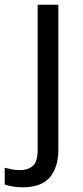

<svg xmlns="http://www.w3.org/2000/svg" viewBox="-75 -556 353 816"><path d="M22 240Q-3 240 -22 236.5Q-41 233 -55 228V157Q-40 161 -24 164Q-8 167 11 167Q43 167 64 149.5Q85 132 85 83V-536H173V80Q173 155 137 197.5Q101 240 22 240Z"/></svg>

Font: Noto Sans Pau Cin Hau
Style: Regular
Weight: 400
Designer: Monotype Design Team
Foundry: Monotype Imaging Inc.
Version: Version 2.002; ttfautohint (v1.8.4.7-5d5b)